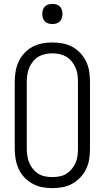

<svg xmlns="http://www.w3.org/2000/svg" viewBox="-20 -962 540 990"><path d="M250 8Q277 8 303.5 3Q330 -2 353 -15Q376 -28 394.5 -47.5Q413 -67 424.5 -91.5Q436 -116 440 -142Q444 -168 444 -195V-540Q444 -567 440 -593.5Q436 -620 424.5 -644Q413 -668 394.5 -688Q376 -708 353 -720.5Q330 -733 303.5 -738Q277 -743 250 -743Q223 -743 197 -738Q171 -733 147.5 -720.5Q124 -708 105.5 -688Q87 -668 76 -644Q65 -620 60.5 -593.5Q56 -567 56 -540V-195Q56 -168 60.5 -142Q65 -116 76 -91.5Q87 -67 105.5 -47.5Q124 -28 147.5 -15Q171 -2 197 3Q223 8 250 8ZM250 -49Q231 -49 212.5 -52.5Q194 -56 178 -66Q162 -76 150 -90.5Q138 -105 131 -122Q124 -139 121 -157.5Q118 -176 118 -195V-540Q118 -559 121 -577.5Q124 -596 131 -613Q138 -630 150 -645Q162 -660 178 -669.5Q194 -679 212.5 -683Q231 -687 250 -687Q269 -687 287.5 -683Q306 -679 322 -669.5Q338 -660 350 -645Q362 -630 369.5 -613Q377 -596 379.5 -577.5Q382 -559 382 -540V-195Q382 -176 379.5 -157.5Q377 -139 369.5 -122Q362 -105 350 -90.5Q338 -76 322 -66Q306 -56 287.5 -52.5Q269 -49 250 -49ZM250 -838Q261 -838 271 -841Q281 -844 288.5 -851.5Q296 -859 299 -869.5Q302 -880 302 -890Q302 -901 299 -911Q296 -921 288.5 -928.5Q281 -936 271 -939Q261 -942 250 -942Q240 -942 229.5 -939Q219 -936 211.5 -928.5Q204 -921 201 -911Q198 -901 198 -890Q198 -880 201 -869.5Q204 -859 211.5 -851.5Q219 -844 229.5 -841Q240 -838 250 -838Z"/></svg>

Font: Iosevka SS09 Light
Style: Regular
Weight: 300
Monospace: yes
Designer: Belleve Invis
Foundry: Belleve Invis
Version: Version 5.2.1; ttfautohint (v1.8.3)